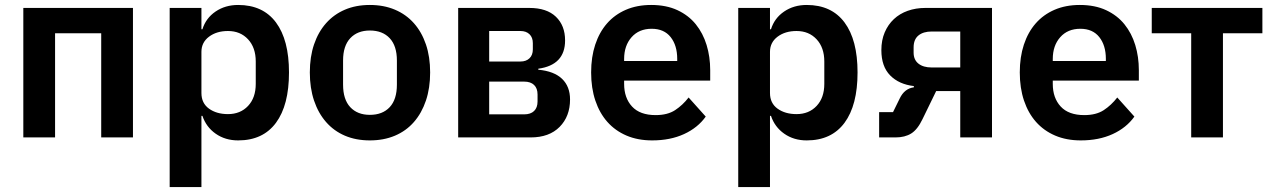

<svg xmlns="http://www.w3.org/2000/svg" viewBox="-20 -554 5129 774"><path d="M74 -522H516V0H388V-420H202V0H74Z M664 -522H792V-436H796Q810 -481 849 -507.5Q888 -534 940 -534Q1040 -534 1092.5 -463.5Q1145 -393 1145 -262Q1145 -130 1092.5 -59Q1040 12 940 12Q888 12 849.5 -15Q811 -42 796 -87H792V200H664ZM899 -94Q949 -94 980 -127Q1011 -160 1011 -216V-306Q1011 -362 980 -395.5Q949 -429 899 -429Q853 -429 822.5 -406Q792 -383 792 -345V-179Q792 -138 822.5 -116Q853 -94 899 -94Z M1471 12Q1415 12 1370.5 -7Q1326 -26 1294.5 -62Q1263 -98 1246 -148.5Q1229 -199 1229 -262Q1229 -325 1246 -375Q1263 -425 1294.5 -460.5Q1326 -496 1370.5 -515Q1415 -534 1471 -534Q1527 -534 1572 -515Q1617 -496 1648.5 -460.5Q1680 -425 1697 -375Q1714 -325 1714 -262Q1714 -199 1697 -148.5Q1680 -98 1648.5 -62Q1617 -26 1572 -7Q1527 12 1471 12ZM1471 -91Q1522 -91 1551 -122Q1580 -153 1580 -213V-310Q1580 -369 1551 -400Q1522 -431 1471 -431Q1421 -431 1392 -400Q1363 -369 1363 -310V-213Q1363 -153 1392 -122Q1421 -91 1471 -91Z M1827 -522H2114Q2184 -522 2221 -486.5Q2258 -451 2258 -391Q2258 -292 2150 -277V-273Q2214 -267 2246 -236Q2278 -205 2278 -153Q2278 -85 2236 -42.5Q2194 0 2119 0H1827ZM2093 -93Q2119 -93 2133 -106.5Q2147 -120 2147 -145V-173Q2147 -198 2133 -211.5Q2119 -225 2093 -225H1952V-93ZM2078 -306Q2101 -306 2114.5 -319Q2128 -332 2128 -355V-380Q2128 -403 2114.5 -416Q2101 -429 2078 -429H1952V-306Z M2609 12Q2551 12 2505.5 -7.5Q2460 -27 2428.5 -62.5Q2397 -98 2380 -148.5Q2363 -199 2363 -262Q2363 -324 2379.5 -374Q2396 -424 2427 -459.5Q2458 -495 2503 -514.5Q2548 -534 2605 -534Q2666 -534 2711 -513Q2756 -492 2785 -456Q2814 -420 2828.5 -372.5Q2843 -325 2843 -271V-229H2496V-216Q2496 -159 2528 -124.5Q2560 -90 2623 -90Q2671 -90 2701.5 -110Q2732 -130 2756 -161L2825 -84Q2793 -39 2737.5 -13.5Q2682 12 2609 12ZM2607 -438Q2556 -438 2526 -404Q2496 -370 2496 -316V-308H2710V-317Q2710 -371 2683.5 -404.5Q2657 -438 2607 -438Z M2956 -522H3084V-436H3088Q3102 -481 3141 -507.5Q3180 -534 3232 -534Q3332 -534 3384.5 -463.5Q3437 -393 3437 -262Q3437 -130 3384.5 -59Q3332 12 3232 12Q3180 12 3141.5 -15Q3103 -42 3088 -87H3084V200H2956ZM3191 -94Q3241 -94 3272 -127Q3303 -160 3303 -216V-306Q3303 -362 3272 -395.5Q3241 -429 3191 -429Q3145 -429 3114.5 -406Q3084 -383 3084 -345V-179Q3084 -138 3114.5 -116Q3145 -94 3191 -94Z M3524 -102H3580L3607 -157Q3626 -197 3664 -202V-207Q3604 -214 3568.5 -250Q3533 -286 3533 -352Q3533 -392 3546.5 -423.5Q3560 -455 3583.5 -477Q3607 -499 3639.5 -510.5Q3672 -522 3710 -522H3979V0H3851V-187H3754L3699 -74Q3679 -32 3653.5 -16Q3628 0 3590 0H3524ZM3851 -282V-427H3736Q3702 -427 3682.5 -411Q3663 -395 3663 -363V-342Q3663 -313 3682.5 -297.5Q3702 -282 3736 -282Z M4337 12Q4279 12 4233.5 -7.5Q4188 -27 4156.5 -62.5Q4125 -98 4108 -148.5Q4091 -199 4091 -262Q4091 -324 4107.5 -374Q4124 -424 4155 -459.5Q4186 -495 4231 -514.5Q4276 -534 4333 -534Q4394 -534 4439 -513Q4484 -492 4513 -456Q4542 -420 4556.5 -372.5Q4571 -325 4571 -271V-229H4224V-216Q4224 -159 4256 -124.5Q4288 -90 4351 -90Q4399 -90 4429.5 -110Q4460 -130 4484 -161L4553 -84Q4521 -39 4465.5 -13.5Q4410 12 4337 12ZM4335 -438Q4284 -438 4254 -404Q4224 -370 4224 -316V-308H4438V-317Q4438 -371 4411.5 -404.5Q4385 -438 4335 -438Z M4782 -420H4623V-522H5069V-420H4910V0H4782Z"/></svg>

Font: IBM Plex Sans SmBld
Style: Regular
Weight: 600
Designer: Mike Abbink, Paul van der Laan, Pieter van Rosmalen
Foundry: Bold Monday
Version: Version 3.005